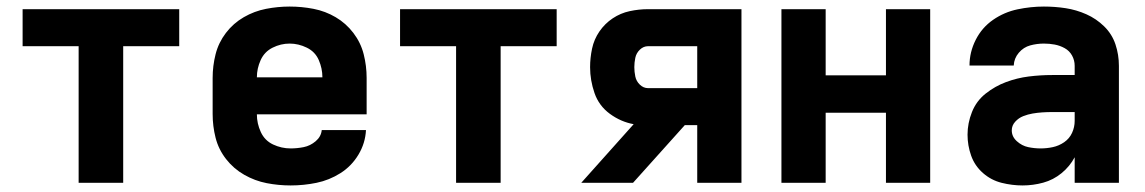

<svg xmlns="http://www.w3.org/2000/svg" viewBox="-20 -558 3496 586"><path d="M220 0H356V-417H527V-530H49V-417H220Z M867 8Q907 8 946 0Q985 -8 1019 -29.5Q1053 -51 1074 -86Q1095 -121 1097 -161H962Q960 -141 943.5 -127Q927 -113 907 -109Q887 -105 867 -105Q839 -105 813.5 -117Q788 -129 776 -155Q764 -181 764 -209H1099V-320Q1099 -357 1090 -392.5Q1081 -428 1058.5 -457.5Q1036 -487 1004.5 -505.5Q973 -524 937 -531Q901 -538 864 -538Q828 -538 792 -531Q756 -524 724 -505.5Q692 -487 669.5 -457.5Q647 -428 638 -392.5Q629 -357 629 -320V-210Q629 -173 638 -137.5Q647 -102 670 -72.5Q693 -43 725.5 -24.5Q758 -6 794 1Q830 8 867 8ZM964 -322H764Q764 -349 775.5 -374.5Q787 -400 812 -412.5Q837 -425 864 -425Q891 -425 916.5 -412.5Q942 -400 953 -374.5Q964 -349 964 -322Z M1372 0H1508V-417H1679V-530H1201V-417H1372Z M1754 0H1912L2070 -176H2108V0H2243V-530H1958Q1930 -530 1902 -524Q1874 -518 1850 -502Q1826 -486 1809.5 -462Q1793 -438 1787 -409.5Q1781 -381 1781 -353Q1781 -313 1794.5 -274Q1808 -235 1841.5 -210.5Q1875 -186 1914 -179ZM1958 -289Q1944 -289 1933 -299.5Q1922 -310 1919 -324.5Q1916 -339 1916 -353Q1916 -367 1919 -381.5Q1922 -396 1933 -406.5Q1944 -417 1958 -417H2108V-289Z M2365 0H2500V-214H2684V0H2819V-530H2684V-328H2500V-530H2365Z M3101 8Q3133 8 3164 -0.5Q3195 -9 3220 -29.5Q3245 -50 3260 -78V0H3395V-357Q3395 -391 3384.5 -422.5Q3374 -454 3350 -477.5Q3326 -501 3295.5 -514.5Q3265 -528 3232.5 -533Q3200 -538 3166 -538Q3126 -538 3085.5 -529.5Q3045 -521 3011 -497.5Q2977 -474 2958 -436.5Q2939 -399 2939 -358H3074Q3075 -380 3089.5 -397Q3104 -414 3124.5 -419.5Q3145 -425 3166 -425Q3183 -425 3199 -422Q3215 -419 3229.5 -411Q3244 -403 3252 -388.5Q3260 -374 3260 -357V-329H3191Q3155 -329 3119.5 -324.5Q3084 -320 3050.5 -307.5Q3017 -295 2988.5 -272.5Q2960 -250 2946.5 -216Q2933 -182 2933 -147Q2933 -114 2944 -83Q2955 -52 2980 -30Q3005 -8 3037 0Q3069 8 3101 8ZM3156 -105Q3137 -105 3118 -109Q3099 -113 3083.5 -127Q3068 -141 3068 -160Q3068 -175 3078.5 -186.5Q3089 -198 3103 -203.5Q3117 -209 3131.5 -211.5Q3146 -214 3161 -215Q3176 -216 3191 -216H3260V-189Q3260 -170 3252 -152.5Q3244 -135 3228 -124Q3212 -113 3193.5 -109Q3175 -105 3156 -105Z"/></svg>

Font: Iosevka Sparkle Extrabold
Style: Regular
Weight: 800
Designer: Belleve Invis
Foundry: Belleve Invis
Version: Version 4.5.0; ttfautohint (v1.8.3)